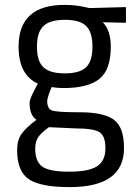

<svg xmlns="http://www.w3.org/2000/svg" viewBox="-20 -530 554 785"><path d="M265 235Q145 235 97.5 202.5Q50 170 50 84Q50 43 68 17.5Q86 -8 129 -40Q101 -59 101 -109Q101 -126 126 -172L135 -188Q56 -224 56 -339Q56 -510 243 -510Q291 -510 332 -500L347 -497L495 -501V-437L400 -439Q433 -406 433 -339Q433 -245 386.5 -207.5Q340 -170 240 -170Q213 -170 191 -174Q173 -130 173 -117Q173 -86 192 -78.5Q211 -71 307 -71Q403 -71 445 -41Q487 -11 487 76Q487 235 265 235ZM124 78Q124 131 153.5 151.5Q183 172 262.5 172Q342 172 376.5 150Q411 128 411 76.5Q411 25 386 10Q361 -5 288 -5L180 -10Q147 14 135.5 32Q124 50 124 78ZM131 -339Q131 -280 157.5 -255Q184 -230 245 -230Q306 -230 332 -255Q358 -280 358 -339.5Q358 -399 332 -424Q306 -449 245 -449Q184 -449 157.5 -423.5Q131 -398 131 -339Z"/></svg>

Font: Titillium Web[RUS by Daymarius]
Style: Regular
Weight: 400
Designer: Cyrillization by Daymarius
Foundry: Cyrillization by Daymarius
Version: Version 1.002 September 11, 2018